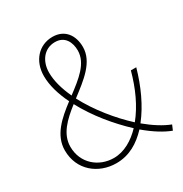

<svg xmlns="http://www.w3.org/2000/svg" viewBox="-161 -794 883 928"><g transform="rotate(-30 281.0 -330.0)"><path d="M550 -16C511 -31 467 -58 420 -97C473 -164 512 -250 538 -342H508C484 -254 449 -177 399 -115C329 -179 257 -267 210 -357C286 -415 364 -472 364 -556C364 -622 328 -672 260 -672C184 -672 130 -612 130 -528C130 -476 147 -419 175 -362C105 -309 38 -251 38 -166C38 -56 124 12 224 12C297 12 353 -23 401 -74C452 -31 498 -3 538 12L550 -16ZM160 -530C160 -592 196 -644 258 -644C314 -644 334 -598 334 -554C334 -482 268 -432 199 -380C175 -432 160 -483 160 -530ZM226 -16C142 -16 70 -76 70 -168C70 -239 124 -290 187 -339C235 -248 308 -160 380 -93C337 -48 284 -16 226 -16Z"/></g></svg>

Font: Assistant ExtraLight
Style: Regular
Weight: 275
Designer: Hebrew By Ben Nathan, Latin by Paul Hunt
Version: Version 2.001;PS 002.001;hotconv 1.0.88;makeotf.lib2.5.64775